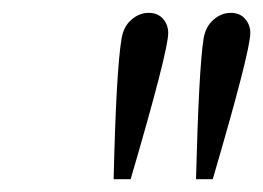

<svg xmlns="http://www.w3.org/2000/svg" viewBox="-20 -722 407 297"><path d="M155.8 -444.8Q159.7 -612.3 168 -662.1Q170.9 -680.7 183.1 -691.4Q195.3 -702.1 210 -702.1Q224.1 -702.1 232.2 -692.9Q240.2 -683.6 240.2 -670.9Q240.2 -643.1 182.1 -444.8ZM283.2 -444.8Q287.6 -615.7 294.9 -662.1Q297.9 -680.7 310.1 -691.4Q322.3 -702.1 336.9 -702.1Q351.1 -702.1 359.1 -692.9Q367.2 -683.6 367.2 -670.9Q367.2 -643.1 309.1 -444.8Z"/></svg>

Font: Dehuti
Style: Italic
Weight: 400
Version: Version 1.2